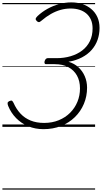

<svg xmlns="http://www.w3.org/2000/svg" viewBox="-20 -1058 850 1601"><path d="M342 19Q274 19 216 -5Q158 -29 115 -72.5Q72 -116 48 -175Q42 -191 43.5 -200Q45 -209 58 -215Q74 -222 80 -218Q86 -214 93 -200Q116 -148 151 -110.5Q186 -73 235 -53Q284 -33 348 -33Q415 -33 470 -55.5Q525 -78 564.5 -117.5Q604 -157 625.5 -209Q647 -261 647 -321Q647 -382 622 -427.5Q597 -473 550 -498Q503 -523 435 -523H362Q356 -523 352.5 -529Q349 -535 352 -548Q356 -561 363 -567Q370 -573 377 -573H451Q515 -573 570 -589.5Q625 -606 666 -637.5Q707 -669 729.5 -715Q752 -761 752 -821Q752 -862 738.5 -893Q725 -924 700.5 -945Q676 -966 642.5 -976.5Q609 -987 569 -987Q526 -987 485 -975.5Q444 -964 404.5 -941.5Q365 -919 325 -885Q312 -873 303.5 -873.5Q295 -874 286 -883Q276 -894 277.5 -902Q279 -910 293 -924Q330 -959 376 -984.5Q422 -1010 473 -1024Q524 -1038 575 -1038Q624 -1038 666.5 -1024Q709 -1010 741.5 -982.5Q774 -955 792 -915.5Q810 -876 810 -825Q810 -772 793.5 -725.5Q777 -679 744.5 -642Q712 -605 663.5 -579.5Q615 -554 551 -543Q599 -529 633.5 -497.5Q668 -466 687 -422Q706 -378 706 -327Q706 -255 679.5 -192Q653 -129 604.5 -81.5Q556 -34 489.5 -7.5Q423 19 342 19ZM0 513H773V523H0ZM0 -20H773V0H0ZM0 -505H773V-500H0ZM0 -1033H773V-1023H0Z"/></svg>

Font: Playwrite IN Guides
Style: Regular
Weight: 400
Designer: Veronika Burian, José Scaglione
Foundry: TypeTogether
Version: Version 1.003